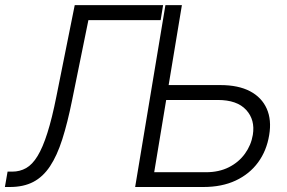

<svg xmlns="http://www.w3.org/2000/svg" viewBox="-65 -748 1148 768"><path d="M-45.4 0 -34.7 -61.5H-16.1Q14.6 -61.5 39.6 -75.7Q64.5 -89.8 85.2 -123.8Q106 -157.7 124.5 -216.1Q143.1 -274.4 160.6 -362.3L233.9 -727.5H587.4L577.6 -667.5H288.6L223.6 -348.1Q205.1 -256.3 184.1 -190.7Q163.1 -125 135 -82.8Q106.9 -40.5 68.1 -20.3Q29.3 0 -25.4 0ZM590.8 -407.7H816.4Q888.2 -407.7 935.1 -383.1Q981.9 -358.4 1002 -313.2Q1022 -268.1 1011.7 -207.5Q1001.5 -145 967.3 -98.4Q933.1 -51.8 877.9 -25.9Q822.8 0 748.5 0H475.6L596.7 -727.5H662.6L551.8 -59.1H758.8Q811 -59.1 850.6 -79.1Q890.1 -99.1 914.8 -133.3Q939.5 -167.5 946.3 -208.5Q956.1 -268.6 919.7 -308.3Q883.3 -348.1 806.6 -348.1H581.1Z"/></svg>

Font: Inter Tight Light
Style: Italic
Weight: 300
Italic angle: -9.39999°
Designer: Rasmus Andersson
Foundry: rsms
Version: Version 3.004